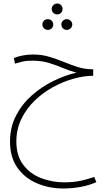

<svg xmlns="http://www.w3.org/2000/svg" viewBox="-20 -678 618 1092"><path d="M341 394Q259 394 190 364.5Q121 335 79 276Q37 217 37 127Q37 46 71 -20Q105 -86 161 -135.5Q217 -185 283.5 -217.5Q350 -250 415 -265Q376 -275 338.5 -291Q301 -307 258.5 -320Q216 -333 163 -333Q130 -333 107.5 -327.5Q85 -322 65 -316L59 -348Q81 -357 109 -362.5Q137 -368 168 -368Q216 -368 258.5 -355.5Q301 -343 340 -327Q379 -311 418.5 -298Q458 -285 502 -284H510V-247Q458 -247 398.5 -230.5Q339 -214 281.5 -182.5Q224 -151 177 -105.5Q130 -60 101.5 -1.5Q73 57 73 127Q73 207 111.5 258.5Q150 310 212.5 334.5Q275 359 346 359Q397 359 439 350Q481 341 516 328L528 358Q488 376 438.5 385Q389 394 341 394ZM305 -596Q293 -596 283.5 -605Q274 -614 274 -627Q274 -640 283.5 -649Q293 -658 305 -658Q318 -658 327 -649Q336 -640 336 -627Q336 -614 327 -605Q318 -596 305 -596ZM252 -508Q239 -508 230 -517Q221 -526 221 -539Q221 -551 230 -560Q239 -569 252 -569Q265 -569 274 -560Q283 -551 283 -539Q283 -526 274 -517Q265 -508 252 -508ZM359 -508Q347 -508 338 -517Q329 -526 329 -539Q329 -551 338 -560Q347 -569 359 -569Q372 -569 381.5 -560Q391 -551 391 -539Q391 -526 381.5 -517Q372 -508 359 -508Z"/></svg>

Font: Noto Sans Arabic SemCond ExtLt
Style: Regular
Weight: 200
Width: 4
Designer: Monotype Design Team, Nadine Chahine, Nizar Qandah and Khaled Hosny
Foundry: Monotype Imaging Inc.
Version: Version 2.012; ttfautohint (v1.8.4.7-5d5b)